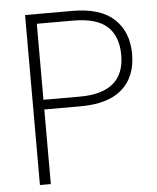

<svg xmlns="http://www.w3.org/2000/svg" viewBox="-51 -746 648 790"><g transform="rotate(-5 273.0 -351.0)"><path d="M127 -348.1H276.9Q461.9 -348.1 461.9 -503.9Q461.9 -581.1 418 -621.6Q374 -662.1 276.9 -662.1H127ZM506.8 -503.9Q506.8 -410.6 449 -359.4Q391.1 -308.1 276.9 -308.1H127V0H82V-702.1H276.9Q393.1 -702.1 450 -648.7Q506.8 -595.2 506.8 -503.9Z"/></g></svg>

Font: SVN-Poppins ExtraLight
Style: Regular
Weight: 200
Designer: Ninad Kale (Devanagari), Jonny Pinhorn (Latin)
Foundry: Indian Type Foundry
Version: Version 3.002 2017